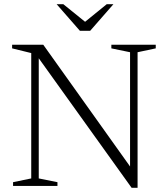

<svg xmlns="http://www.w3.org/2000/svg" viewBox="-20 -890 800 919"><path d="M129.5 -36V-636L38 -658.5V-676H187L624 -63L602.5 -36.5V-640L513 -658.5V-676H725.5V-658.5L638.5 -640V9H610L150.5 -632L165.5 -642V-36L255 -18V0H42.5V-18ZM395.5 -779H379L491 -870H523L411.5 -742.5H362.5L251 -870H283Z"/></svg>

Font: Newsreader 16pt 16pt Light
Style: Regular
Weight: 300
Version: Version 1.003